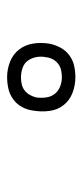

<svg xmlns="http://www.w3.org/2000/svg" viewBox="134 -929 232 540"><g transform="rotate(-90 250.0 -659.0)"><path d="M303 -563Q280 -563 259 -571Q238 -579 224.5 -596Q211 -613 208 -636Q205 -659 209 -682Q211 -698 219 -713Q227 -728 241 -738Q255 -748 271 -751.5Q287 -755 303 -755Q326 -755 347 -746.5Q368 -738 381 -721Q394 -704 397.5 -681.5Q401 -659 397 -635Q394 -620 386 -605Q378 -590 364.5 -580Q351 -570 335 -566.5Q319 -563 303 -563ZM303 -601Q312 -601 322 -603Q332 -605 340 -611Q348 -617 353 -626Q358 -635 359 -645Q362 -659 359.5 -672.5Q357 -686 349.5 -696.5Q342 -707 329 -711.5Q316 -716 302 -716Q293 -716 283.5 -714Q274 -712 266 -706Q258 -700 253 -691Q248 -682 246 -673Q244 -659 246 -645Q248 -631 256 -621Q264 -611 276.5 -606Q289 -601 303 -601Z"/></g></svg>

Font: Iosevka Curly Extralight
Style: Italic
Weight: 200
Italic angle: -9°
Monospace: yes
Designer: Belleve Invis
Foundry: Belleve Invis
Version: Version 22.1.2; ttfautohint (v1.8.4)